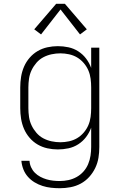

<svg xmlns="http://www.w3.org/2000/svg" viewBox="-20 -782 640 1015"><path d="M296 213Q273 213 250 210.5Q227 208 205 201Q183 194 163 182Q143 170 127.5 152.5Q112 135 103.5 113Q95 91 93 68H136Q137 86 144.5 102.5Q152 119 164.5 131.5Q177 144 193 152.5Q209 161 226 166Q243 171 260.5 173Q278 175 296 175Q319 175 342 170Q365 165 385.5 153.5Q406 142 421.5 124.5Q437 107 446 85.5Q455 64 458.5 41Q462 18 462 -5V-107Q452 -80 435 -57.5Q418 -35 394 -19.5Q370 -4 342 2Q314 8 286 8Q258 8 230.5 2Q203 -4 179 -18Q155 -32 136.5 -53.5Q118 -75 107 -100.5Q96 -126 91.5 -154Q87 -182 87 -210V-320Q87 -348 91.5 -376Q96 -404 107 -429.5Q118 -455 136.5 -476.5Q155 -498 179 -512Q203 -526 230.5 -532Q258 -538 286 -538Q314 -538 342 -532Q370 -526 394 -510.5Q418 -495 435 -472.5Q452 -450 462 -423V-530H505V-5Q505 24 500.5 52Q496 80 483.5 106Q471 132 451.5 153.5Q432 175 407 188.5Q382 202 353.5 207.5Q325 213 296 213ZM299 -30Q322 -30 345 -35Q368 -40 387.5 -51.5Q407 -63 422.5 -81Q438 -99 447 -120Q456 -141 459 -164Q462 -187 462 -210V-320Q462 -343 459 -366Q456 -389 447 -410Q438 -431 422.5 -449Q407 -467 387.5 -478.5Q368 -490 345 -495Q322 -500 299 -500Q276 -500 252.5 -495Q229 -490 208.5 -479Q188 -468 172.5 -450Q157 -432 147 -411Q137 -390 133.5 -366.5Q130 -343 130 -320V-210Q130 -187 133.5 -163.5Q137 -140 147 -119Q157 -98 172.5 -80Q188 -62 208.5 -51Q229 -40 252.5 -35Q276 -30 299 -30ZM197 -600 161 -627 277 -762H323L439 -627L403 -600L300 -732Z"/></svg>

Font: Iosevka Curly XLtEx
Style: Regular
Weight: 200
Width: 7
Monospace: yes
Designer: Belleve Invis
Foundry: Belleve Invis
Version: Version 11.1.0; ttfautohint (v1.8.3)